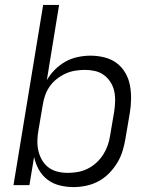

<svg xmlns="http://www.w3.org/2000/svg" viewBox="-20 -755 640 783"><path d="M280 8Q251 8 223 1Q195 -6 173.5 -22.5Q152 -39 138.5 -63Q125 -87 119 -115L100 0H35L156 -735H221L171 -428Q184 -451 204 -471Q224 -491 247.5 -504Q271 -517 297.5 -522.5Q324 -528 349 -528Q378 -528 406 -521Q434 -514 455.5 -498Q477 -482 491 -458Q505 -434 510 -406.5Q515 -379 514.5 -350Q514 -321 509 -292L492 -192Q488 -167 480.5 -141.5Q473 -116 459 -92.5Q445 -69 425.5 -49Q406 -29 382 -16Q358 -3 331.5 2.5Q305 8 280 8ZM256 -50Q276 -50 296.5 -53.5Q317 -57 336.5 -66.5Q356 -76 372.5 -91Q389 -106 400.5 -124Q412 -142 419 -161.5Q426 -181 429 -202L446 -302Q449 -323 449.5 -344Q450 -365 445.5 -384.5Q441 -404 430 -421Q419 -438 403 -449.5Q387 -461 367 -465.5Q347 -470 326 -470Q306 -470 285.5 -466.5Q265 -463 246.5 -454.5Q228 -446 211 -432.5Q194 -419 182 -401.5Q170 -384 163.5 -364.5Q157 -345 154 -325L137 -225Q133 -204 132.5 -182Q132 -160 136.5 -140Q141 -120 151.5 -102Q162 -84 178 -72Q194 -60 214.5 -55Q235 -50 256 -50Z"/></svg>

Font: Iosevka Light Extended
Style: Italic
Weight: 300
Width: 7
Italic angle: -9°
Monospace: yes
Designer: Belleve Invis
Foundry: Belleve Invis
Version: Version 32.5.0; ttfautohint (v1.8.4)